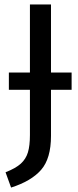

<svg xmlns="http://www.w3.org/2000/svg" viewBox="-20 -709 353 866"><path d="M303 -304H210V-96Q210 6 165.5 57Q121 108 30 137L5 68Q51 50 74 29Q97 8 106 -22Q115 -52 115 -100V-304H20V-382H115V-689H210V-382H303Z"/></svg>

Font: FiraGOUPP
Style: Medium
Weight: 400
Designer: bBox Type
Foundry: bBox Type GmbH
Version: Version 1.001